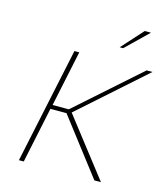

<svg xmlns="http://www.w3.org/2000/svg" viewBox="-127 -977 932 1074"><g transform="rotate(15 339.0 -440.0)"><path d="M226 -670 84 0H112L180 -323H273L521 0H559L300 -334L678 -670H644L280 -347H186L254 -670ZM465 -756H485L613 -880H577Z"/></g></svg>

Font: LT Wave Mono Thin
Style: Italic
Weight: 100
Designer: Daniel Lyons
Version: Version 2.5 (Glyphs App)